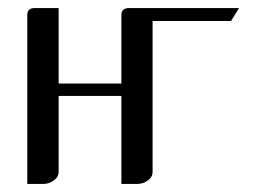

<svg xmlns="http://www.w3.org/2000/svg" viewBox="-20 -458 654 478"><path d="M47.9 0V-420.9Q47.9 -438 66.9 -438H126V-250H282.2V-420.9Q282.2 -438 301.8 -438H575.2L555.2 -405.8H359.9V-30.8Q359.9 -16.6 348.1 -8.8Q336.4 0 320.8 0H282.2V-219.2H126V-30.8Q126 -17.1 113.8 -8.8Q102.1 0 86.9 0Z"/></svg>

Font: Hhenum
Style: Regular
Weight: 400
Designer: T. Christopher White
Version: Version 1.0